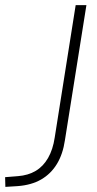

<svg xmlns="http://www.w3.org/2000/svg" viewBox="-64 -725 381 751"><path d="M-43 6 -44 -32 6 -36Q46 -39 75.5 -56.5Q105 -74 124 -107Q143 -140 150 -187L232 -705H274L190 -177Q182 -122 158.5 -83.5Q135 -45 97 -23Q59 -1 5 3Z"/></svg>

Font: Nunito Sans 12pt ExtraLight
Style: Italic
Weight: 200
Italic angle: -9°
Designer: Vernon Adams
Foundry: Vernon Adams
Version: Version 3.101;gftools[0.9.27]